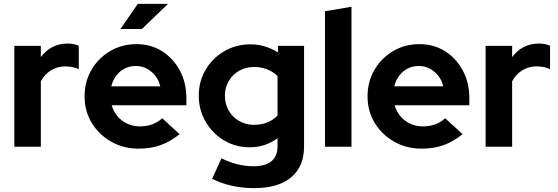

<svg xmlns="http://www.w3.org/2000/svg" viewBox="-20 -758 2883 992"><path d="M54 0V-521H191V-463Q216 -497 251 -515Q286 -533 330 -533Q368 -532 387 -521V-401Q372 -408 354 -411.5Q336 -415 317 -415Q277 -415 244 -395Q211 -375 191 -338V0Z M696 10Q618 10 554.5 -26Q491 -62 454 -123Q417 -184 417 -260Q417 -336 452.5 -397Q488 -458 549 -494Q610 -530 685 -530Q760 -530 818 -493Q876 -456 909.5 -393Q943 -330 943 -250V-214H557Q566 -183 586.5 -158Q607 -133 637.5 -119Q668 -105 703 -105Q738 -105 767.5 -116Q797 -127 818 -147L908 -65Q860 -26 809.5 -8Q759 10 696 10ZM555 -312H808Q801 -343 782.5 -366.5Q764 -390 738.5 -403.5Q713 -417 682 -417Q650 -417 624.5 -404Q599 -391 581 -367.5Q563 -344 555 -312ZM602 -608 692 -738H848L713 -608Z M1293 214Q1233 214 1177 201.5Q1121 189 1076 166L1124 60Q1167 81 1208 91Q1249 101 1290 101Q1351 101 1382.5 75Q1414 49 1414 -3V-44Q1350 3 1271 3Q1197 3 1137.5 -32.5Q1078 -68 1042.5 -129Q1007 -190 1007 -264Q1007 -338 1042.5 -398Q1078 -458 1139 -493.5Q1200 -529 1275 -529Q1313 -529 1349 -518Q1385 -507 1416 -487V-521H1551V-1Q1551 102 1484.5 158Q1418 214 1293 214ZM1292 -113Q1330 -113 1361 -125.5Q1392 -138 1414 -161V-365Q1392 -387 1360.5 -399.5Q1329 -412 1293 -412Q1250 -412 1216 -392.5Q1182 -373 1162 -339.5Q1142 -306 1142 -264Q1142 -221 1161.5 -187Q1181 -153 1215.5 -133Q1250 -113 1292 -113Z M1659 0V-700L1796 -723V0Z M2158 10Q2080 10 2016.5 -26Q1953 -62 1916 -123Q1879 -184 1879 -260Q1879 -336 1914.5 -397Q1950 -458 2011 -494Q2072 -530 2147 -530Q2222 -530 2280 -493Q2338 -456 2371.5 -393Q2405 -330 2405 -250V-214H2019Q2028 -183 2048.5 -158Q2069 -133 2099.5 -119Q2130 -105 2165 -105Q2200 -105 2229.5 -116Q2259 -127 2280 -147L2370 -65Q2322 -26 2271.5 -8Q2221 10 2158 10ZM2017 -312H2270Q2263 -343 2244.5 -366.5Q2226 -390 2200.5 -403.5Q2175 -417 2144 -417Q2112 -417 2086.5 -404Q2061 -391 2043 -367.5Q2025 -344 2017 -312Z M2489 0V-521H2626V-463Q2651 -497 2686 -515Q2721 -533 2765 -533Q2803 -532 2822 -521V-401Q2807 -408 2789 -411.5Q2771 -415 2752 -415Q2712 -415 2679 -395Q2646 -375 2626 -338V0Z"/></svg>

Font: Red Hat Display ExtraBold
Style: Regular
Weight: 800
Designer: Pentagram, MCKL
Foundry: Pentagram, MCKL
Version: Version 1.023